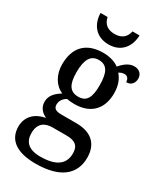

<svg xmlns="http://www.w3.org/2000/svg" viewBox="-240 -835 984 1160"><g transform="rotate(30 252.5 -254.5)"><path d="M237 -606C328 -606 371 -672 373 -747H324C314 -699 282 -679 237 -679C192 -679 160 -699 150 -747H101C102 -672 146 -606 237 -606ZM215 238C388 238 469 166 469 51C469 -35 422 -97 307 -97H204C162 -97 147 -109 147 -136C147 -164 166 -185 186 -196C198 -193 223 -191 238 -191C358 -191 415 -264 415 -366C415 -424 398 -460 374 -488C385 -495 396 -500 412 -500C433 -500 444 -483 444 -462C481 -462 497 -488 497 -517C497 -545 478 -570 440 -570C397 -570 366 -536 347 -515C324 -533 284 -547 238 -547C114 -547 55 -477 55 -362C55 -292 89 -233 144 -210C101 -183 76 -155 76 -114C76 -70 105 -46 133 -33C69 -22 14 19 14 95C14 186 81 238 215 238ZM236 -241C177 -241 154 -282 154 -364C154 -450 177 -496 235 -496C294 -496 315 -452 315 -365C315 -281 295 -241 236 -241ZM218 187C133 187 102 147 102 90C102 15 150 -3 197 -3H293C350 -3 381 16 381 71C381 138 341 187 218 187Z"/></g></svg>

Font: Noto Serif Ethiopic SemiCondensed Medium
Style: Regular
Weight: 500
Width: 4
Designer: Monotype Design Team
Foundry: Monotype Imaging Inc.
Version: Version 2.102